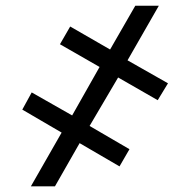

<svg xmlns="http://www.w3.org/2000/svg" viewBox="-20 -657 669 677"><path d="M295.9 -212.9 436.5 -130.9 401.4 -70.3 260.7 -152.3 173.8 0H88.9L197.3 -189.5L58.6 -270.5L91.8 -331.1L234.4 -250L331.1 -420.9L191.4 -501L227.5 -563.5L368.2 -482.4L457 -636.7H540L429.7 -444.3L572.3 -363.3L536.1 -303.7L396.5 -383.8Z"/></svg>

Font: Pretendard JP SemiBold
Style: Regular
Weight: 600
Designer: Base glyphs from Inter by Rasmus Andersson; Hangeul glyphs from Noto Sans CJK(Source Han Sans) by Jang Soo-young and Kan
Foundry: Kil Hyung-jin
Version: Version 1.309